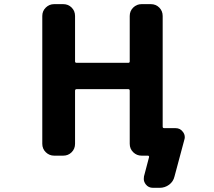

<svg xmlns="http://www.w3.org/2000/svg" viewBox="-20 -775 1040 933"><path d="M723.6 137.7Q701.2 137.7 688.5 121.1Q678.7 108.4 678.7 94.7Q678.7 88.9 679.7 82L704.1 -10.7Q705.1 -13.7 703.6 -16.1Q702.1 -18.6 699.2 -18.6H668Q644.5 -18.6 627.4 -35.2Q610.4 -51.8 610.4 -76.2V-334Q610.4 -341.8 603.5 -341.8H352.5Q344.7 -341.8 344.7 -334V-76.2Q344.7 -51.8 328.1 -35.2Q311.5 -18.6 287.1 -18.6H243.2Q219.7 -18.6 202.6 -35.2Q185.5 -51.8 185.5 -76.2V-697.3Q185.5 -721.7 202.6 -738.3Q219.7 -754.9 243.2 -754.9H287.1Q311.5 -754.9 328.1 -738.3Q344.7 -721.7 344.7 -697.3V-476.6Q344.7 -469.7 352.5 -469.7H603.5Q610.4 -469.7 610.4 -476.6V-697.3Q610.4 -721.7 627.4 -738.3Q644.5 -754.9 668 -754.9H712.9Q737.3 -754.9 753.9 -738.3Q770.5 -721.7 770.5 -697.3V-159.2Q770.5 -152.3 778.3 -152.3H833Q855.5 -152.3 868.2 -134.8Q877.9 -123 877.9 -108.4Q877.9 -102.5 876 -96.7L828.1 82Q822.3 107.4 801.8 122.6Q781.2 137.7 755.9 137.7Z"/></svg>

Font: Rounded Mgen+ 2m bold
Style: Bold
Weight: 700
Designer: [Source Han Sans]
Ryoko NISHIZUKA  (kana & ideographs); Paul D. Hunt (Latin, Greek & Cyrillic); Wenlong ZHANG  (bopomofo
Version: Version 1.059.20150602